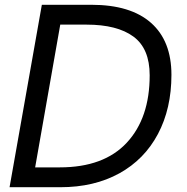

<svg xmlns="http://www.w3.org/2000/svg" viewBox="-20 -783 782 803"><path d="M20 0 155 -763H362Q526 -763 611.5 -687.5Q697 -612 697 -470Q697 -329 640.5 -222.5Q584 -116 479 -58Q374 0 232 0ZM230 -83Q414 -83 510 -186Q606 -289 606 -468Q606 -580 538 -630Q470 -680 342 -680H232L127 -83Z"/></svg>

Font: Open Sauce Sans
Style: Italic
Weight: 400
Italic angle: -10°
Designer: Alfredo Marco Pradil
Foundry: Creative Sauce Fz LLC
Version: Version 1.477